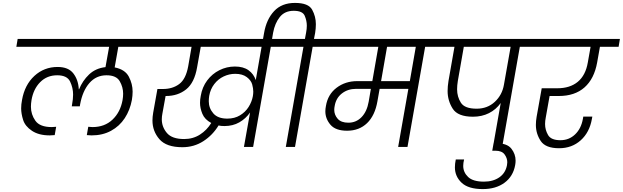

<svg xmlns="http://www.w3.org/2000/svg" viewBox="-20 -1007 4269 1316"><path d="M791 -686 766 -545Q837 -531 863 -481.5Q889 -432 889 -379Q889 -352 884 -322Q871 -252 835 -197Q799 -142 741 -110.5Q683 -79 608 -79Q599 -79 575 -81L585 -138Q605 -136 614 -136Q697 -136 751 -187Q805 -238 820 -321Q824 -344 824 -365Q824 -410 800.5 -450.5Q777 -491 710 -491Q639 -491 592.5 -437.5Q546 -384 529 -291L527 -278H472L474 -291Q481 -328 481 -359Q481 -405 460.5 -448Q440 -491 372 -491Q302 -491 255.5 -444Q209 -397 196 -321Q192 -297 192 -275Q192 -223 222.5 -179.5Q253 -136 335 -136Q343 -136 365 -138L355 -81Q331 -79 321 -79Q246 -79 199 -110.5Q152 -142 138.5 -185Q125 -228 125 -264Q125 -292 131 -322Q149 -425 215.5 -486.5Q282 -548 375 -548Q449 -548 483 -503.5Q517 -459 520 -395H522Q546 -454 590.5 -496.5Q635 -539 703 -547L728 -686H92L101 -740H1060L1051 -686Z M1986 -740 1977 -686H1836L1715 0H1652L1694 -236Q1665 -194 1620.5 -168.5Q1576 -143 1518 -143Q1494 -143 1478 -147Q1438 -81 1374 -39.5Q1310 2 1230 2Q1120 2 1072.5 -53Q1025 -108 1025 -181Q1025 -206 1030 -235L1059 -397H1097Q1163 -397 1208.5 -431Q1254 -465 1270 -553L1293 -686H993L1002 -740ZM1242 -54Q1303 -54 1350.5 -84.5Q1398 -115 1428 -164Q1383 -188 1367 -227Q1351 -266 1351 -302Q1351 -325 1356 -350Q1366 -410 1400 -455.5Q1434 -501 1484 -526Q1534 -551 1590 -551Q1648 -551 1683.5 -525.5Q1719 -500 1733 -458L1773 -686H1356L1331 -546Q1313 -440 1256 -394.5Q1199 -349 1118 -349H1115L1093 -228Q1089 -208 1089 -189Q1089 -137 1124 -95.5Q1159 -54 1242 -54ZM1538 -194Q1588 -194 1625 -216.5Q1662 -239 1684 -274Q1706 -309 1713 -347Q1716 -364 1716 -379Q1716 -401 1708.5 -428.5Q1701 -456 1671.5 -478.5Q1642 -501 1592 -501Q1551 -501 1513 -483Q1475 -465 1448.5 -430.5Q1422 -396 1414 -350Q1411 -331 1411 -313Q1411 -266 1442 -230Q1473 -194 1538 -194Z M2273 -740 2264 -686H2123L2002 0H1939L2060 -686H1919L1928 -740H2070L2078 -783Q2083 -809 2083 -831Q2083 -865 2068.5 -899Q2054 -933 1993 -933Q1932 -933 1898 -890.5Q1864 -848 1852 -783L1842 -724H1780L1790 -781Q1806 -874 1858.5 -930.5Q1911 -987 2002 -987Q2094 -987 2119.5 -940.5Q2145 -894 2145 -841Q2145 -813 2140 -781L2132 -740Z M3035 -686H2894L2773 0H2709L2779 -398H2582L2567 -313Q2550 -215 2496 -163Q2442 -111 2359 -111Q2280 -111 2245 -152Q2210 -193 2210 -244Q2210 -261 2214 -281Q2227 -360 2287 -405.5Q2347 -451 2429 -451H2532L2573 -686H2206L2215 -740H3044ZM2830 -686H2633L2592 -451H2789ZM2522 -398H2420Q2364 -398 2323.5 -366.5Q2283 -335 2274 -281Q2271 -267 2271 -254Q2271 -220 2294.5 -193Q2318 -166 2368 -166Q2421 -166 2458 -204Q2495 -242 2507 -310Z M3684 -686H3543L3422 0H3359L3412 -301Q3380 -256 3331.5 -231.5Q3283 -207 3222 -207Q3118 -207 3083 -262Q3048 -317 3048 -383Q3048 -415 3054 -452L3095 -686H2977L2986 -740H3693ZM3480 -686H3159L3118 -452Q3113 -421 3113 -395Q3113 -344 3139 -303Q3165 -262 3247 -262Q3321 -262 3371.5 -309Q3422 -356 3434 -426Z M3511 125Q3497 202 3438 245.5Q3379 289 3289 289Q3190 289 3144 245.5Q3098 202 3098 140Q3098 115 3104 86H3161Q3155 110 3155 130Q3155 174 3188.5 206Q3222 238 3297 238Q3360 238 3402.5 208.5Q3445 179 3455 125Q3457 115 3457 105Q3457 77 3438.5 51.5Q3420 26 3375 26H3354L3363 -25H3384Q3456 -25 3485 12Q3514 49 3514 94Q3514 109 3511 125Z M3747 -349 3721 -203Q3716 -178 3716 -157Q3716 -117 3736.5 -81.5Q3757 -46 3821 -46Q3880 -46 3921.5 -85.5Q3963 -125 3975 -191L3978 -208H4040L4037 -192Q4021 -100 3960.5 -45.5Q3900 9 3812 9Q3719 9 3686 -41Q3653 -91 3653 -151Q3653 -177 3658 -206L3693 -402H3800Q3887 -402 3940.5 -446.5Q3994 -491 4009 -579L4028 -686H3626L3635 -740H4229L4220 -686H4092L4073 -579Q4053 -467 3986.5 -408Q3920 -349 3810 -349Z"/></svg>

Font: Fz Poppins Light
Style: Italic
Weight: 300
Italic angle: -10°
Designer: Ninad Kale (Devanagari), Jonny Pinhorn (Latin)
Foundry: Indian Type Foundry
Version: Vit hóa bi Vntype.Com & FontZin.Com